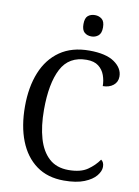

<svg xmlns="http://www.w3.org/2000/svg" viewBox="-100 -989 771 1064"><g transform="rotate(10 285.5 -456.5)"><path d="M335 10Q243 10 180 -36Q117 -82 84.5 -164.5Q52 -247 52 -358Q52 -467 85.5 -549.5Q119 -632 185.5 -678Q252 -724 350 -724Q444 -724 491.5 -691Q539 -658 539 -611Q539 -580 516 -561.5Q493 -543 457 -543Q457 -574 446.5 -603.5Q436 -633 411.5 -652Q387 -671 345 -671Q245 -671 202 -588.5Q159 -506 159 -358Q159 -265 179 -196.5Q199 -128 241 -90Q283 -52 350 -52Q418 -52 456.5 -78.5Q495 -105 519 -140Q536 -129 536 -102Q536 -78 515 -52Q494 -26 449.5 -8Q405 10 335 10ZM347 -803Q323 -803 307.5 -816.5Q292 -830 292 -863Q292 -897 307.5 -910Q323 -923 347 -923Q369 -923 385.5 -910Q402 -897 402 -863Q402 -830 385.5 -816.5Q369 -803 347 -803Z"/></g></svg>

Font: Noto Serif Hebrew SemiCondensed
Style: Regular
Weight: 400
Width: 4
Designer: Monotype Design Team
Foundry: Monotype Imaging Inc.
Version: Version 2.004; ttfautohint (v1.8.4.7-5d5b)